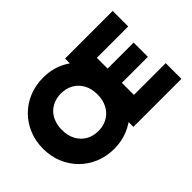

<svg xmlns="http://www.w3.org/2000/svg" viewBox="-117 -1045 1391 1391"><g transform="rotate(-45 578.5 -350.0)"><path d="M402.5 15Q323 15 256.2 -12.8Q189.5 -40.5 140.2 -90Q91 -139.5 63.8 -206Q36.5 -272.5 36.5 -350Q36.5 -428 63.8 -494.5Q91 -561 140.2 -610.5Q189.5 -660 256.2 -687.5Q323 -715 402.5 -715Q452 -715 497.2 -703.2Q542.5 -691.5 581.8 -669.2Q621 -647 653.5 -616L611.5 -565.5V-700H1099.5V-541H778V-430.5H1044.5V-284.5H778V-161H1103.5V0H611.5V-133.5L653.5 -82.5Q605.5 -37.5 541.2 -11.2Q477 15 402.5 15ZM411.5 -157.5Q451.5 -157.5 484.8 -171Q518 -184.5 542.5 -209.8Q567 -235 580.5 -270.5Q594 -306 594 -350Q594 -409 570.5 -452.2Q547 -495.5 505.8 -519Q464.5 -542.5 411.5 -542.5Q372 -542.5 338.5 -529Q305 -515.5 280.5 -490.5Q256 -465.5 242.8 -429.8Q229.5 -394 229.5 -350Q229.5 -291 253 -247.8Q276.5 -204.5 317.5 -181Q358.5 -157.5 411.5 -157.5Z"/></g></svg>

Font: Geologica Roman ExtraBold
Style: Regular
Weight: 800
Designer: Sindre Bremnes, Frode Helland
Foundry: Monokrom Skriftforlag AS
Version: Version 1.010;gftools[0.9.28]